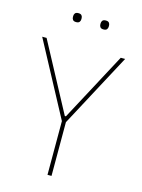

<svg xmlns="http://www.w3.org/2000/svg" viewBox="-128 -942 750 1015"><g transform="rotate(15 246.5 -434.0)"><path d="M235 0V-294L19 -698H43L243 -324H249L449 -698H473L257 -294V0ZM172 -819Q159 -819 154 -825.5Q149 -832 149 -840V-847Q149 -855 154 -861.5Q159 -868 172 -868Q185 -868 190 -861.5Q195 -855 195 -847V-840Q195 -832 190 -825.5Q185 -819 172 -819ZM322 -819Q309 -819 304 -825.5Q299 -832 299 -840V-847Q299 -855 304 -861.5Q309 -868 322 -868Q335 -868 340 -861.5Q345 -855 345 -847V-840Q345 -832 340 -825.5Q335 -819 322 -819Z"/></g></svg>

Font: IBM Plex Sans Condensed Thin
Style: Regular
Weight: 100
Width: 3
Designer: Mike Abbink, Paul van der Laan, Pieter van Rosmalen
Foundry: Bold Monday
Version: Version 1.3